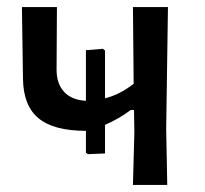

<svg xmlns="http://www.w3.org/2000/svg" viewBox="-20 -523 579 543"><path d="M455 -503 450 -159 453 0H356L360 -150L359 -212H350Q315 -186 277 -170V-89L229 -87L223 -91V-153Q132 -153 89 -188.5Q46 -224 45 -300L42 -503H141L140 -326Q140 -286 161.5 -263Q183 -240 223 -238V-381L271 -385L277 -380V-245Q318 -255 358 -286L356 -503Z"/></svg>

Font: Alegreya Sans SC Medium
Style: Regular
Weight: 500
Designer: Juan Pablo del Peral
Foundry: Huerta Tipografica
Version: Version 2.001;PS 002.001;hotconv 1.0.88;makeotf.lib2.5.64775